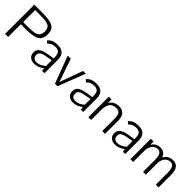

<svg xmlns="http://www.w3.org/2000/svg" viewBox="269 -1912 3156 3156"><g transform="rotate(45 1846.5 -334.0)"><path d="M141 -626V-347H267Q366 -347 423 -364Q476 -380 494 -431Q503 -455 503 -490Q503 -556 468 -588Q438 -614 352 -623Q314 -626 257 -626ZM68 0V-679H269Q435 -679 503 -637.5Q571 -596 571 -493Q571 -402 524 -355Q481 -313 367 -300Q314 -294 241 -294H139V0Z M921 -54Q841 11 751 11Q690 11 651.5 -22Q613 -55 613 -114Q613 -158 639 -193Q656 -216 709 -238Q739 -249 810 -262Q822 -265 871 -272L917 -278V-298Q917 -375 892 -404.5Q867 -434 805 -434Q720 -434 672 -374Q672 -375 632 -412Q690 -485 809 -485Q983 -485 983 -313V0H928ZM917 -235 871 -227Q796 -214 764 -207Q723 -196 698 -176Q675 -158 675 -123Q675 -34 763 -34Q837 -34 917 -102Z M1405 -475H1468L1286 0H1227L1049 -475H1120L1259 -70Z M1822 -54Q1742 11 1652 11Q1591 11 1552.5 -22Q1514 -55 1514 -114Q1514 -158 1540 -193Q1557 -216 1610 -238Q1640 -249 1711 -262Q1723 -265 1772 -272L1818 -278V-298Q1818 -375 1793 -404.5Q1768 -434 1706 -434Q1621 -434 1573 -374Q1573 -375 1533 -412Q1591 -485 1710 -485Q1884 -485 1884 -313V0H1829ZM1818 -235 1772 -227Q1697 -214 1665 -207Q1624 -196 1599 -176Q1576 -158 1576 -123Q1576 -34 1664 -34Q1738 -34 1818 -102Z M2004 0V-475H2068V-460V-431V-398V-385Q2087 -436 2138 -462Q2186 -485 2234 -485Q2288 -485 2322 -464Q2357 -442 2370 -413Q2385 -378 2390 -344Q2392 -316 2392 -308V-271V0H2327V-279Q2327 -335 2315 -374Q2302 -411 2267 -424Q2250 -431 2224 -431Q2155 -431 2118 -394Q2086 -362 2074 -296Q2069 -264 2069 -232V0Z M2799 -54Q2719 11 2629 11Q2568 11 2529.5 -22Q2491 -55 2491 -114Q2491 -158 2517 -193Q2534 -216 2587 -238Q2617 -249 2688 -262Q2700 -265 2749 -272L2795 -278V-298Q2795 -375 2770 -404.5Q2745 -434 2683 -434Q2598 -434 2550 -374Q2550 -375 2510 -412Q2568 -485 2687 -485Q2861 -485 2861 -313V0H2806ZM2795 -235 2749 -227Q2674 -214 2642 -207Q2601 -196 2576 -176Q2553 -158 2553 -123Q2553 -34 2641 -34Q2715 -34 2795 -102Z M3046 0H2981V-475H3044L3046 -399Q3096 -485 3197 -485Q3302 -485 3330 -386Q3353 -434 3395.5 -459.5Q3438 -485 3490 -485Q3562 -485 3599 -437Q3629 -398 3635 -329Q3637 -291 3637 -267V0H3572V-281Q3572 -352 3552 -393Q3530 -436 3478 -436Q3440 -436 3408 -412.5Q3376 -389 3358 -351Q3341 -312 3341 -275V0H3275V-281Q3275 -359 3253.5 -397.5Q3232 -436 3183 -436Q3143 -436 3111.5 -412.5Q3080 -389 3063 -350Q3046 -311 3046 -271Z"/></g></svg>

Font: Pavanam
Style: Regular
Weight: 400
Designer: Tharique Azeez
Foundry: Tharique Azeez
Version: Version 1.86; ttfautohint (v1.3) -l 8 -r 50 -G 200 -x 14 -D 